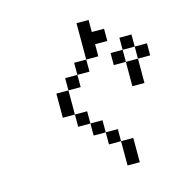

<svg xmlns="http://www.w3.org/2000/svg" viewBox="-137 -996 1274 1274"><g transform="rotate(-15 500.0 -359.0)"><path d="M667 -526.4V-609.4H750V-526.4ZM250 -276.4V-442.4H333V-526.4H417V-609.4H500V-859.4H583V-776.4H667V-692.4H583V-609.4H500V-526.4H417V-442.4H333V-276.4H417V-192.4H500V-109.4H583V-26.4H667V140.6H583V-26.4H500V-109.4H417V-192.4H333V-276.4ZM750 -526.4H833V-359.4H750ZM833 -526.4V-609.4H750V-692.4H833V-609.4H917V-526.4Z"/></g></svg>

Font: KH Dot kagurazaka 12
Style: Regular
Weight: 400
Designer: Original version for X68000 by Keitarou Hiraki (http://hp.vector.co.jp/authors/VA000874/) / TrueType conversion by Homem
Version: Version 1.00.20150527